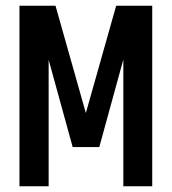

<svg xmlns="http://www.w3.org/2000/svg" viewBox="-20 -651 601 671"><path d="M150 0H48V-631H174L280 -256L386 -631H512V0H411V-443L327 -137H234L150 -442Z"/></svg>

Font: Teko Medium
Style: Regular
Weight: 500
Designer: Manushi Parikh, Jonny Pinhorn
Foundry: Indian Type Foundry
Version: Version 1.106;PS 1.0;hotconv 1.0.78;makeotf.lib2.5.61930; tt